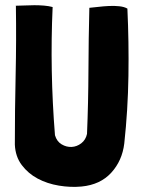

<svg xmlns="http://www.w3.org/2000/svg" viewBox="-20 -702 545 737"><path d="M323 -672Q320 -556 319.5 -432Q319 -308 314 -188Q309 -165 292 -152Q275 -139 255 -138Q235 -137 216.5 -148Q198 -159 191 -183Q171 -432 182 -674V-675Q167 -679 149 -680.5Q131 -682 112 -682Q93 -682 74.5 -681Q56 -680 41 -680H40L41 -679Q43 -547 40 -413Q37 -279 37 -147Q39 -101 63.5 -68.5Q88 -36 124.5 -16.5Q161 3 206 10.5Q251 18 293 14Q365 7 407 -39Q449 -85 457 -151Q471 -280 473 -410.5Q475 -541 469 -669Q457 -676 438 -678Q419 -680 398 -679Q377 -678 356.5 -675.5Q336 -673 323 -672Z"/></svg>

Font: Londrina Solid
Style: Regular
Weight: 400
Designer: Marcelo Magalhaes
Foundry: Marcelo Magalhães
Version: Version 1.002